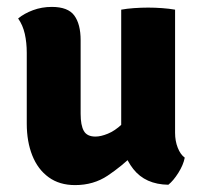

<svg xmlns="http://www.w3.org/2000/svg" viewBox="-20 -527 589 556"><path d="M487 -142.5Q487 -118.5 494.8 -99Q502.5 -79.5 515 -70.5Q511 -49.5 496.5 -26.5Q482 -3.5 467.5 8Q401 7 366 -37.5Q331 -82 331 -144.5V-499Q347 -502 368 -503.5Q389 -505 409 -505Q428.5 -505 449.2 -503.5Q470 -502 487 -499ZM57.5 -374Q57.5 -403.5 51.8 -429Q46 -454.5 32.5 -473.5Q50 -488 75.5 -497.5Q101 -507 130 -507Q177 -507 195.2 -482Q213.5 -457 213.5 -410.5V-197.5Q213.5 -164 222.8 -147.8Q232 -131.5 256.5 -131.5Q272 -131.5 292.2 -139.8Q312.5 -148 332.8 -167Q353 -186 368 -217V-80.5Q333 -46 292 -18.5Q251 9 197.5 9Q152 9 120.8 -13.8Q89.5 -36.5 73.5 -76.8Q57.5 -117 57.5 -169Z"/></svg>

Font: Signika
Style: Bold
Weight: 700
Designer: Anna Giedry
Foundry: Anna Giedry
Version: Version 2.001